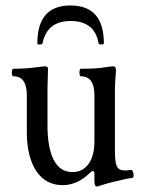

<svg xmlns="http://www.w3.org/2000/svg" viewBox="-20 -659 516 695"><path d="M115.2 -502Q115.2 -639.2 234.9 -639.2Q356 -639.2 356 -502Q356 -499.5 351.3 -498.5Q346.7 -497.6 342 -498.3Q337.4 -499 336.9 -502Q322.8 -583 235.8 -583Q150.4 -583 133.8 -502Q132.8 -498 124 -497.8Q115.2 -497.6 115.2 -502ZM329.1 16.1Q321.8 16.1 321.8 -5.9V-27.8Q321.8 -40 315.9 -40Q312 -40 304.2 -32.2Q259.3 11.2 207 11.2Q145.5 11.2 111.3 -40Q77.1 -91.3 77.1 -182.1V-314Q77.1 -382.8 28.8 -382.8Q22.9 -382.8 22.9 -396.5Q22.9 -410.2 28.8 -410.2Q73.7 -410.2 106.9 -415Q136.2 -418.9 144 -418.9Q153.8 -418.9 153.8 -409.2Q151.9 -349.6 151.9 -338.9V-206.1Q151.9 -123 174.8 -79.6Q197.8 -36.1 242.2 -36.1Q279.3 -36.1 300.5 -65.7Q321.8 -95.2 321.8 -147V-314Q321.8 -382.8 272.9 -382.8Q267.6 -382.8 267.6 -396.5Q267.6 -410.2 272.9 -410.2Q333 -410.2 356.9 -415Q382.3 -418.9 389.2 -418.9Q399.9 -418.9 399.9 -404.8Q396 -353 396 -338.9V-112.8Q396 -70.3 403.3 -56.2Q410.6 -42 432.1 -42Q438.5 -42 454.1 -43.9Q458 -44.9 460.9 -37.8Q463.9 -30.8 463.6 -23.2Q463.4 -15.6 460 -15.1Q438 -12.7 396 -2Q368.7 3.9 335.9 15.1Q333 16.1 329.1 16.1Z"/></svg>

Font: Junicode SmCond
Style: Regular
Weight: 400
Width: 4
Designer: Peter S. Baker
Version: Version 2.206